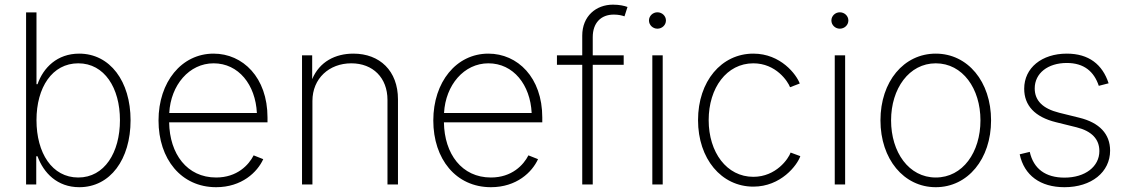

<svg xmlns="http://www.w3.org/2000/svg" viewBox="-20 -780 4775 812"><path d="M315.4 11.7C446.3 11.7 532.2 -106 532.2 -271.5C532.2 -436 445.3 -553.2 314.9 -553.2C221.7 -553.2 163.1 -493.7 138.7 -423.8H134.3V-727.5H90.3V0H133.3V-119.1H138.7C164.1 -48.8 222.2 11.7 315.4 11.7ZM311 -29.3C200.2 -29.3 134.3 -132.8 134.3 -272C134.3 -410.2 200.7 -512.2 311 -512.2C421.9 -512.2 487.3 -407.7 487.3 -272C487.3 -134.8 421.9 -29.3 311 -29.3Z M894 11.7C1002.4 11.7 1068.4 -51.8 1093.3 -106.9L1052.7 -123C1032.2 -82.5 982.9 -29.3 894 -29.3C771 -29.3 697.3 -128.9 695.3 -262.7H1111.3V-283.2C1111.3 -452.6 1006.8 -553.2 883.3 -553.2C747.6 -553.2 650.4 -433.1 650.4 -270.5C650.4 -107.4 746.1 11.7 894 11.7ZM695.8 -302.2C702.1 -420.4 780.3 -512.2 883.3 -512.2C989.3 -512.2 1060.5 -421.4 1066.4 -302.2Z M1301.3 -353C1301.3 -448.2 1372.1 -512.2 1465.8 -512.2C1557.1 -512.2 1618.7 -451.2 1618.7 -357.4V0H1663.1V-359.9C1663.1 -480.5 1585.9 -553.2 1474.6 -553.2C1398.4 -553.2 1331.5 -519.5 1300.3 -445.3V-545.9H1257.3V0H1301.3Z M2056.2 11.7C2164.6 11.7 2230.5 -51.8 2255.4 -106.9L2214.8 -123C2194.3 -82.5 2145 -29.3 2056.2 -29.3C1933.1 -29.3 1859.4 -128.9 1857.4 -262.7H2273.4V-283.2C2273.4 -452.6 2168.9 -553.2 2045.4 -553.2C1909.7 -553.2 1812.5 -433.1 1812.5 -270.5C1812.5 -107.4 1908.2 11.7 2056.2 11.7ZM1857.9 -302.2C1864.3 -420.4 1942.4 -512.2 2045.4 -512.2C2151.4 -512.2 2222.7 -421.4 2228.5 -302.2Z M2442.4 -629.4V-545.9H2335.4V-505.9H2442.4V0H2486.8V-505.9H2617.7V-545.9H2486.8V-623C2486.8 -683.1 2521.5 -718.3 2575.7 -718.3C2595.7 -718.3 2609.9 -714.8 2621.1 -710.9L2633.8 -750.5C2620.6 -755.4 2600.1 -760.3 2572.3 -760.3C2501 -760.3 2442.4 -711.9 2442.4 -629.4Z M2738.8 0H2782.7V-545.9H2738.8ZM2760.3 -658.7C2780.3 -658.7 2796.4 -674.3 2796.4 -693.4C2796.4 -712.4 2780.3 -728 2760.3 -728C2740.7 -728 2724.6 -712.4 2724.6 -693.4C2724.6 -674.3 2740.7 -658.7 2760.3 -658.7Z M3166 9.3C3282.7 9.3 3351.6 -81.1 3364.7 -119.6L3323.7 -134.8C3314.9 -109.4 3262.7 -32.2 3166 -32.2C3053.2 -32.2 2977.1 -135.7 2977.1 -272C2977.1 -408.2 3053.2 -512.2 3166 -512.2C3261.7 -512.2 3312 -436 3321.3 -411.1L3362.3 -426.8C3348.6 -464.4 3282.2 -553.2 3166 -553.2C3030.8 -553.2 2932.1 -436 2932.1 -272C2932.1 -108.4 3030.8 9.3 3166 9.3Z M3510.3 0H3554.2V-545.9H3510.3ZM3531.7 -658.7C3551.8 -658.7 3567.9 -674.3 3567.9 -693.4C3567.9 -712.4 3551.8 -728 3531.7 -728C3512.2 -728 3496.1 -712.4 3496.1 -693.4C3496.1 -674.3 3512.2 -658.7 3531.7 -658.7Z M3937.5 11.7C4072.8 11.7 4171.4 -107.4 4171.4 -271C4171.4 -434.6 4072.8 -553.2 3937.5 -553.2C3802.2 -553.2 3703.6 -435.1 3703.6 -271C3703.6 -107.4 3802.2 11.7 3937.5 11.7ZM3937.5 -29.3C3823.7 -29.3 3748.5 -136.2 3748.5 -271C3748.5 -405.3 3824.7 -512.2 3937.5 -512.2C4051.3 -512.2 4126.5 -405.3 4126.5 -271C4126.5 -136.2 4051.8 -29.3 3937.5 -29.3Z M4481.9 11.7C4595.7 11.7 4674.8 -51.8 4674.8 -143.1C4674.8 -212.9 4630.4 -261.2 4544.4 -282.2L4459.5 -303.2C4389.2 -320.8 4356 -355 4356 -406.2C4356 -470.2 4411.6 -513.7 4491.7 -513.7C4564.9 -513.7 4606.9 -477.1 4627 -417L4668.5 -427.7C4642.6 -507.3 4585 -553.2 4491.7 -553.2C4386.2 -553.2 4311.5 -493.2 4311.5 -404.8C4311.5 -334 4356.4 -285.2 4445.8 -263.2L4532.7 -241.7C4597.2 -225.6 4629.4 -191.4 4629.4 -141.1C4629.4 -75.7 4569.8 -28.8 4481.9 -28.8C4401.9 -28.8 4351.1 -65.9 4335 -137.7L4292.5 -127.4C4311.5 -38.1 4379.9 11.7 4481.9 11.7Z"/></svg>

Font: Raveo ExtraLight
Style: Regular
Weight: 200
Designer: Jakub Foglar, Rasmus Andersson (Inter)
Foundry: Jakubfoglar.com
Version: Version 1.100;Glyphs 3.2.3 (3260)